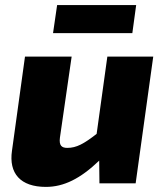

<svg xmlns="http://www.w3.org/2000/svg" viewBox="-20 -719 646 753"><path d="M514 -699H204L188 -589H499ZM401 -497 359 -194C309 -155 280 -139 244 -139C222 -139 211 -148 215 -179L261 -497H78L27 -128C14 -39 60 14 160 14C230 14 295 -18 369 -89L370 0H512L581 -497Z"/></svg>

Font: Exo 2 Extra Bold
Style: Italic
Weight: 800
Italic angle: -8°
Designer: Natanael Gama
Version: Version 1.001;PS 001.001;hotconv 1.0.88;makeotf.lib2.5.64775